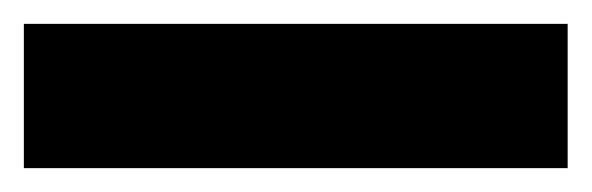

<svg xmlns="http://www.w3.org/2000/svg" viewBox="-20 -20 496 161"><path d="M0 121V0H456V121Z"/></svg>

Font: Radio Canada
Style: Regular
Weight: 400
Designer: Charles Daoud, Etienne Aubert Bonn, Alexandre Saumier Demers, Jacques Le Bailly
Foundry: Radio-Canada
Version: Version 2.104;gftools[0.9.28.dev5+ged2979d]